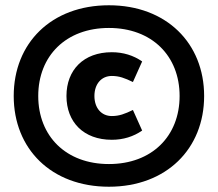

<svg xmlns="http://www.w3.org/2000/svg" viewBox="-20 -698 826 728"><path d="M393 10C611 10 754 -134 754 -334C754 -534 611 -678 393 -678C174 -678 32 -534 32 -334C32 -134 174 10 393 10ZM393 -76C230 -76 125 -182 125 -334C125 -486 230 -592 393 -592C556 -592 661 -486 661 -334C661 -182 556 -76 393 -76ZM404 -168C447 -168 486 -180 519 -203L484 -281C453 -266 432 -258 404 -258C364 -258 338 -289 338 -334C338 -379 364 -410 404 -410C432 -410 453 -402 484 -387L519 -465C486 -488 447 -500 404 -500C297 -500 232 -433 232 -334C232 -235 297 -168 404 -168Z"/></svg>

Font: Gantari ExtraBold
Style: Regular
Weight: 800
Designer: Anugrah Pasau
Foundry: Lafontype
Version: Version 1.000